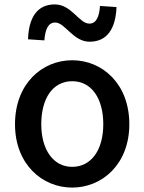

<svg xmlns="http://www.w3.org/2000/svg" viewBox="-20 -837 654 870"><path d="M386 -648C467 -648 504 -709 508 -805L433 -810C430 -761 416 -730 385 -730C338 -730 305 -817 228 -817C147 -817 110 -755 107 -659L181 -654C185 -705 199 -735 230 -735C275 -735 311 -648 386 -648ZM307 13C443 13 566 -93 566 -274C566 -458 443 -564 307 -564C171 -564 48 -458 48 -274C48 -93 171 13 307 13ZM307 -81C222 -81 167 -158 167 -274C167 -391 219 -469 307 -469C395 -469 448 -391 448 -274C448 -158 394 -81 307 -81Z"/></svg>

Font: Spoqa Han Sans Neo Medium
Style: Regular
Weight: 500
Designer: [Spoqa Han Sans Neo] Dong-huui Kim  Younghwa Kang  Yujin Lee  [Noto Sans] Ryoko NISHIZUKA  (kana & ideographs); Paul D. 
Foundry: Spoqa (http://www.spoqa-han-sans.com)
Version: Version 1.000